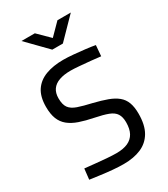

<svg xmlns="http://www.w3.org/2000/svg" viewBox="-223 -1022 991 1132"><g transform="rotate(-30 272.0 -456.0)"><path d="M275 9Q243 9 202.5 5.5Q162 2 122 -3.5Q82 -9 52 -13L60 -85Q90 -82 128.5 -78Q167 -74 205 -71Q243 -68 270 -68Q317 -68 348 -82Q379 -96 394.5 -124.5Q410 -153 410 -198Q410 -234 396 -256Q382 -278 349.5 -290.5Q317 -303 262 -314Q207 -325 166.5 -339Q126 -353 99 -375Q72 -397 59 -430Q46 -463 46 -512Q46 -581 74 -622.5Q102 -664 153 -683Q204 -702 272 -702Q302 -702 341 -698.5Q380 -695 418 -690.5Q456 -686 483 -681L477 -608Q447 -612 409 -615.5Q371 -619 335.5 -622Q300 -625 278 -625Q232 -625 200 -613.5Q168 -602 151.5 -578.5Q135 -555 135 -519Q135 -476 151 -454Q167 -432 203 -419.5Q239 -407 297 -394Q350 -381 388 -367Q426 -353 451 -332.5Q476 -312 487.5 -281Q499 -250 499 -205Q499 -128 471.5 -81Q444 -34 394 -12.5Q344 9 275 9ZM247 -786 115 -921H206L284 -844L360 -921H451L319 -786Z"/></g></svg>

Font: Cairo Play Medium
Style: Regular
Weight: 500
Version: Version 3.119